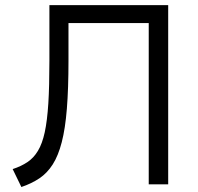

<svg xmlns="http://www.w3.org/2000/svg" viewBox="-20 -720 774 750"><path d="M63.5 10.5 29.5 -59.5Q63 -70.5 87.2 -86.8Q111.5 -103 128.2 -130.8Q145 -158.5 154.8 -203.5Q164.5 -248.5 168.8 -316.5Q173 -384.5 173 -482V-700H637V0H561V-630H247.5V-483.5Q247.5 -373.5 241.2 -295.5Q235 -217.5 221.2 -164.5Q207.5 -111.5 186 -77.8Q164.5 -44 134 -23.5Q103.5 -3 63.5 10.5Z"/></svg>

Font: Geologica Cursive ExtraLight
Style: Regular
Weight: 250
Designer: Sindre Bremnes, Frode Helland
Foundry: Monokrom Skriftforlag AS
Version: Version 1.010;gftools[0.9.28]